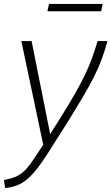

<svg xmlns="http://www.w3.org/2000/svg" viewBox="-56 -728 564 972"><path d="M-36 183Q5 176 31 163Q57 150 78.5 125.5Q100 101 127 59L163 5L52 -520H104L198 -49L246 -125Q291 -197 322 -251Q353 -305 374 -349Q395 -393 410 -434Q425 -475 438 -520H488Q475 -472 459.5 -430Q444 -388 421.5 -342.5Q399 -297 365 -239.5Q331 -182 282 -103L200 26Q154 100 119 141.5Q84 183 49.5 201.5Q15 220 -30 224ZM184 -671 192 -708H464L456 -671Z"/></svg>

Font: Raleway Light
Style: Italic
Weight: 300
Italic angle: -12°
Designer: Matt McInerney, Pablo Impallari, Rodrigo Fuenzalida
Foundry: Matt McInerney, Pablo Impallari, Rodrigo Fuenzalida
Version: Version 4.026